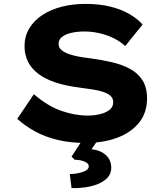

<svg xmlns="http://www.w3.org/2000/svg" viewBox="-20 -736 874 1002"><path d="M427 10Q347.1 10 282 -5.6Q216.8 -21.1 164.7 -49.4Q112.6 -77.7 70.1 -115.7L156.8 -244.4Q227.3 -183.3 298.5 -158.1Q369.8 -132.9 438.4 -132.9Q469.9 -132.9 499.9 -139.7Q529.9 -146.4 550.4 -161.6Q570.8 -176.8 570.8 -203.2Q570.8 -219.9 561 -231.3Q551.1 -242.7 533.5 -250.5Q515.8 -258.4 492.3 -263.6Q468.8 -268.8 442 -272.3Q415.2 -275.9 387.4 -279.9Q322.5 -288.3 270.4 -305.4Q218.3 -322.5 182.3 -348.9Q146.3 -375.4 127.2 -411.8Q108 -448.2 108 -494.9Q108 -546.1 132.7 -587.6Q157.3 -629 200.9 -657.5Q244.5 -686 302 -700.9Q359.4 -715.7 424.4 -715.7Q497.1 -715.7 553.7 -702Q610.4 -688.3 653 -664Q695.7 -639.6 724.2 -608.2L633.6 -495.8Q606.3 -520.6 571.8 -537.3Q537.3 -554 498.6 -562.8Q459.9 -571.7 422 -571.7Q382.2 -571.7 351.7 -564.5Q321.1 -557.4 303.4 -543.1Q285.7 -528.8 285.7 -507.4Q285.7 -487.6 300.8 -474.8Q315.8 -462 340.3 -453.6Q364.9 -445.2 393.9 -440Q422.9 -434.7 452.4 -431.6Q510.4 -423.7 563.6 -411.4Q616.8 -399 658.4 -376.6Q700 -354.3 723.7 -316.9Q747.4 -279.5 747.4 -222.2Q747.4 -148.4 706.4 -96.7Q665.4 -45 592.5 -17.5Q519.6 10 427 10ZM353.4 245.7 344.1 172.2Q366 172.2 388.9 167.7Q411.9 163.2 427.6 154.3Q443.3 145.4 443.3 132.2Q443.3 120.5 431.8 112.8Q420.2 105 403.5 101.3Q386.7 97.7 370.1 97.7L353.4 81.7L421.7 -24H503.6L457.8 42.6Q507.1 48.7 533.9 74.6Q560.6 100.6 560.6 139Q560.6 170 541.4 190.9Q522.2 211.7 490.8 224.4Q459.5 237 423.4 241.9Q387.3 246.7 353.4 245.7Z"/></svg>

Font: Lexend Mega
Style: Regular
Weight: 400
Designer: Bonnie Shaver-Troup, Thomas Jockin
Foundry: Lexend
Version: Version 1.007